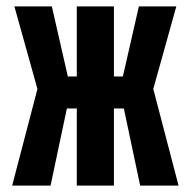

<svg xmlns="http://www.w3.org/2000/svg" viewBox="-20 -580 596 600"><path d="M336 0H220V-241H189L138 0H18L97 -302L25 -560H142L192 -341H220V-560H336V-341H364L414 -560H531L459 -302L538 0H418L367 -241H336Z"/></svg>

Font: Tektur Condensed Medium
Style: Regular
Weight: 500
Width: 3
Designer: Adam Jagosz
Foundry: Adam Jagosz
Version: Version 1.005;gftools[0.9.30]